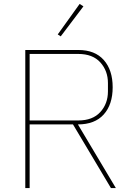

<svg xmlns="http://www.w3.org/2000/svg" viewBox="-20 -951 670 971"><path d="M287.1 -767.1 272 -776.9 382.8 -931.2 401.9 -918.9ZM107.9 0V-698.2H376Q460 -698.2 504.9 -647.5Q549.8 -596.7 549.8 -509.8Q549.8 -422.4 504.6 -372.1Q459.5 -321.8 374 -321.8L565.9 0H541L349.1 -321.8H129.9V0ZM129.9 -341.8H376Q448.7 -341.8 487.3 -384.3Q525.9 -426.8 525.9 -488.8V-530.8Q525.9 -592.8 487.3 -635.5Q448.7 -678.2 376 -678.2H129.9Z"/></svg>

Font: Anuphan Thin
Style: Regular
Weight: 250
Designer: Mike Abbink, Paul van der Laan, Pieter van Rosmalen, Mint Tantisuwanna
Foundry: Bold Monday; Cadson Demak
Version: Version 3.002;hotconv 1.0.109;makeotfexe 2.5.65596